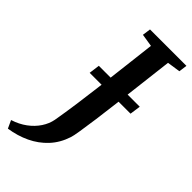

<svg xmlns="http://www.w3.org/2000/svg" viewBox="-373 -800 1025 1025"><g transform="rotate(45 139.0 -287.5)"><path d="M-70 168 -90.5 123.5Q-45 109 -10.5 83.5Q24 58 45.8 25Q67.5 -8 74 -43Q85.5 -109 96.5 -187.5Q107.5 -266 117.8 -350.2Q128 -434.5 138 -519.5Q148 -604.5 157.5 -684.5L85.5 -696L92 -743H367L360.5 -696L286 -685Q275.5 -596 265 -508.5Q254.5 -421 245 -342.2Q235.5 -263.5 226.8 -199.8Q218 -136 211.2 -93.8Q204.5 -51.5 199.5 -37.5Q180 22.5 140.5 65Q101 107.5 47.2 133Q-6.5 158.5 -70 168ZM28 -351.5 36 -412.5H345L336.5 -351.5Z"/></g></svg>

Font: Merriweather 20pt SemiBold
Style: Italic
Weight: 600
Italic angle: -7.8°
Version: Version 2.101